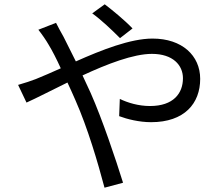

<svg xmlns="http://www.w3.org/2000/svg" viewBox="-20 -824 1040 891"><path d="M595 -692C558 -731 499 -779 466 -804L408 -762C451 -731 499 -685 537 -647ZM158 -686C174 -666 194 -637 206 -616C223 -588 242 -551 262 -507C219 -488 179 -470 146 -457C128 -450 93 -438 64 -430L103 -348C148 -368 217 -404 293 -441C305 -415 318 -387 330 -359C387 -230 434 -70 465 47L551 24C517 -85 455 -270 401 -392C389 -419 376 -447 363 -474C477 -527 599 -574 685 -574C783 -574 829 -521 829 -461C829 -391 785 -332 676 -332C623 -332 573 -347 536 -365L533 -285C570 -271 626 -257 681 -257C836 -257 909 -344 909 -458C909 -566 825 -645 688 -645C585 -645 451 -592 332 -539C312 -580 292 -620 275 -653C265 -670 248 -702 240 -718Z"/></svg>

Font: Noto Sans JP Regular
Style: Regular
Weight: 400
Designer: Ryoko NISHIZUKA (kana & ideographs); Paul D. Hunt (Latin, Greek & Cyrillic); Wenlong ZHANG (bopomofo); Sandoll Communica
Foundry: Adobe Systems Incorporated
Version: Version 1.004;PS 1.004;hotconv 1.0.82;makeotf.lib2.5.63406